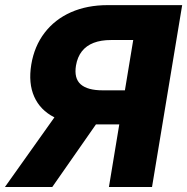

<svg xmlns="http://www.w3.org/2000/svg" viewBox="-48 -748 749 768"><path d="M387.7 0 484.9 -587.9H396Q356 -587.9 326.7 -576.7Q297.4 -565.4 279.5 -542.7Q261.7 -520 255.9 -485.8Q247.6 -434.6 274.9 -410.6Q302.2 -386.7 362.3 -386.7H521L498 -250.5H308.1Q224.6 -250.5 168.7 -279.1Q112.8 -307.6 88.9 -361.3Q64.9 -415 77.1 -489.7Q89.4 -563.5 130.4 -616.9Q171.4 -670.4 235.8 -699Q300.3 -727.5 382.8 -727.5H680.7L560.1 0ZM-28.3 0 208 -332.5H393.1L161.1 0Z"/></svg>

Font: Inter ExtraBold
Style: Italic
Weight: 800
Italic angle: -9.3988°
Designer: Rasmus Andersson
Foundry: rsms
Version: Version 4.001;git-66647c0bb